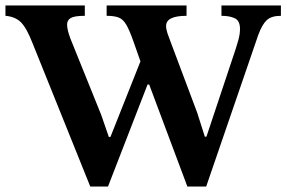

<svg xmlns="http://www.w3.org/2000/svg" viewBox="-24 -677 1052 704"><path d="M732 7H663L523 -367H517L372 7H307L96 -517Q74 -574 53 -595Q32 -616 -4 -619V-657H287V-619Q249 -619 235.5 -611Q222 -603 222 -587Q222 -568 234 -536L347 -256L375 -175H381L491 -452L466 -523Q451 -566 439 -586.5Q427 -607 410.5 -613Q394 -619 367 -619V-657H660V-619Q585 -619 585 -582Q585 -570 590 -555Q595 -540 601 -525L699 -264L727 -176H733L840 -497Q843 -506 849.5 -528.5Q856 -551 856 -571Q856 -601 837 -610Q818 -619 788 -619V-657H1006V-619Q971 -619 954 -603Q937 -587 923 -549Z"/></svg>

Font: STIX Two Text SemiBold
Style: Regular
Weight: 600
Designer: Ross Mills, John Hudson & Paul Hanslow, Tiro Typeworks Ltd; with prior portions MicroPress Inc., and Coen Hoffman.
Foundry: Tiro Typeworks Ltd
Version: Version 2.13 b171